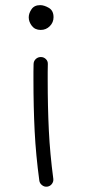

<svg xmlns="http://www.w3.org/2000/svg" viewBox="-20 -569 325 737"><path d="M90.3 -502.4Q90.3 -518.1 101.1 -533.7Q111.8 -549.3 134.3 -549.3Q149.4 -549.3 167.5 -538.8Q185.5 -528.3 185.5 -502.9Q185.5 -482.9 171.1 -468.5Q156.7 -454.1 136.2 -454.1Q114.3 -454.1 102.3 -469.7Q90.3 -485.4 90.3 -502.4ZM161.1 147.5Q150.4 148.9 141.4 141.8Q132.3 134.8 130.9 124Q117.7 26.4 113 -65.7Q108.4 -157.7 108.4 -263.7Q108.4 -277.8 108.4 -293.2Q108.4 -308.6 108.9 -323.7Q109.4 -335 117.4 -342.5Q125.5 -350.1 136.7 -350.1Q147.9 -350.1 156 -342.3Q164.1 -334.5 163.6 -323.2Q163.1 -308.1 163.1 -293Q163.1 -277.8 163.1 -263.7Q163.1 -157.7 167.5 -68.1Q171.9 21.5 184.6 117.2Q186 127.9 179.2 137Q172.4 146 161.1 147.5Z"/></svg>

Font: Mikhak Light
Style: Regular
Weight: 300
Designer: Amin Abedi
Version: Version 3.3